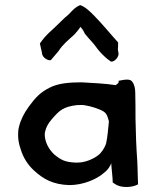

<svg xmlns="http://www.w3.org/2000/svg" viewBox="-20 -724 617 751"><path d="M51 -204C50 -183 53 -162 61 -140C71 -107 89 -79 113 -57C150 -23 188 -2 251 0C306 0 359 -23 388 -49C399 -57 411 -72 415 -86C417 -54 420 -41 421 -10L435 -1C459 12 500 9 520 -3L519 -30C519 -43 518 -56 518 -67L517 -93C513 -147 511 -203 510 -259C510 -299 510 -326 509 -362C509 -378 505 -395 498 -403C490 -419 462 -411 444 -408V-401C440 -396 436 -393 432 -391C397 -397 335 -400 299 -402C251 -402 206 -398 174 -381C138 -363 119 -343 92 -306C73 -280 60 -253 54 -227C52 -219 51 -212 51 -204ZM136 -554 144 -518C144 -498 170 -485 179 -489L208 -523C228 -553 244 -564 271 -589C284 -603 286 -607 295 -619C304 -606 302 -613 312 -592C333 -566 343 -559 362 -532C373 -518 385 -506 399 -494L414 -483C429 -481 448 -504 443 -519L441 -530C442 -537 442 -546 442 -558C411 -592 379 -632 346 -665C333 -678 314 -697 294 -704C275 -697 263 -683 248 -667C240 -661 228 -650 212 -634C181 -602 164 -594 136 -554ZM155 -199C155 -204 156 -208 157 -211C160 -225 168 -241 182 -257C213 -293 227 -306 281 -313C293 -313 305 -314 313 -312C334 -309 369 -298 385 -288C399 -279 402 -264 406 -249C403 -222 401 -189 395 -163C390 -146 376 -125 363 -116C344 -102 314 -88 282 -88H275C234 -90 219 -98 192 -120C173 -138 155 -166 155 -199Z"/></svg>

Font: Hussar Pisanka
Style: Regular
Weight: 400
Designer: Robert Jablonski
Foundry: Cannot Into Space Fonts
Version: Version 1.070